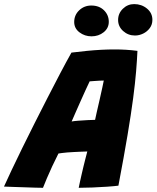

<svg xmlns="http://www.w3.org/2000/svg" viewBox="-76 -910 765 938"><path d="M134 7.5Q121 7.5 96.5 6.8Q72 6 43.2 5Q14.5 4 -12.2 3.2Q-39 2.5 -56.5 1.5Q-42 -31 -19 -79.5Q4 -128 32.5 -186.2Q61 -244.5 92.8 -307.5Q124.5 -370.5 156.5 -432.8Q188.5 -495 218.2 -551.8Q248 -608.5 273 -653Q312.5 -658 349 -661.5Q385.5 -665 419 -666.8Q452.5 -668.5 484 -668.5Q513 -668.5 540.8 -666.8Q568.5 -665 595.5 -661.5Q593.5 -617.5 589 -562Q584.5 -506.5 574.5 -430.2Q564.5 -354 547 -249.5Q529.5 -145 502.5 -3Q484 -0.5 449 2Q414 4.5 375.8 6Q337.5 7.5 308.5 7.5Q311 -6.5 315 -23.5Q319 -40.5 323 -59Q327 -77.5 331.8 -96.5Q336.5 -115.5 341.2 -134.2Q346 -153 350.5 -170Q334.5 -169.5 317.5 -168.8Q300.5 -168 283.8 -167.2Q267 -166.5 252.5 -165.2Q238 -164 226.8 -162.5Q215.5 -161 209.5 -160Q194 -129 179.2 -97.8Q164.5 -66.5 153 -39Q141.5 -11.5 134 7.5ZM274 -316.5Q283.5 -318.5 305.8 -320.2Q328 -322 351.8 -323.2Q375.5 -324.5 388.5 -324.5Q390 -333.5 396.5 -361.2Q403 -389 410.5 -422Q418 -455 423.8 -481.8Q429.5 -508.5 431 -516.5Q424 -516.5 409.5 -515.8Q395 -515 381.2 -514Q367.5 -513 362 -512.5Q354.5 -497.5 342.8 -471.5Q331 -445.5 317.8 -416Q304.5 -386.5 293 -360Q281.5 -333.5 274 -316.5ZM371 -732.5Q338 -732.5 312.2 -752Q286.5 -771.5 286.5 -802.5Q286.5 -836.5 311 -859.8Q335.5 -883 370 -883Q408.5 -883 432 -859.8Q455.5 -836.5 455.5 -803.5Q455.5 -772.5 430.5 -752.5Q405.5 -732.5 371 -732.5ZM583.5 -736.5Q550 -736.5 525.5 -758.5Q501 -780.5 501 -812.5Q501 -844.5 524.2 -867.2Q547.5 -890 579.5 -890Q615.5 -890 642 -868.2Q668.5 -846.5 668.5 -813Q668.5 -790 655.8 -772.8Q643 -755.5 623.5 -746Q604 -736.5 583.5 -736.5Z"/></svg>

Font: Grandstander Thin ExtraBold
Style: Italic
Weight: 800
Italic angle: -15°
Version: Version 1.200